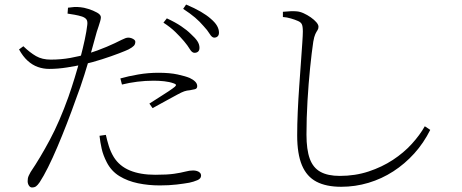

<svg xmlns="http://www.w3.org/2000/svg" viewBox="-20 -789 2040 847"><path d="M838 -556Q827 -556 817.5 -572Q808 -588 792 -607Q776 -626 754 -647.5Q732 -669 701 -689L716 -708Q753 -691 779 -673.5Q805 -656 822 -639Q842 -621 851 -607Q860 -593 860 -578Q860 -567 854 -561.5Q848 -556 838 -556ZM121 38Q113 38 107.5 29.5Q102 21 102 10Q102 3 103 -2.5Q104 -8 107 -14.5Q110 -21 115 -30Q157 -92 200 -172.5Q243 -253 282 -362Q296 -402 309.5 -446Q323 -490 334.5 -533.5Q346 -577 354 -614.5Q362 -652 365 -679Q367 -695 361.5 -703Q356 -711 342 -716Q326 -721 309 -724Q292 -727 278 -729L280 -755Q294 -757 306.5 -758Q319 -759 336 -757Q349 -756 370 -749.5Q391 -743 408 -733.5Q425 -724 425 -713Q425 -706 422 -695.5Q419 -685 415 -673Q411 -661 407 -649Q398 -616 384 -566Q370 -516 352.5 -460Q335 -404 315 -352Q296 -298 275 -244Q254 -190 233 -140.5Q212 -91 192 -51Q172 -11 155 15Q146 28 139 33Q132 38 121 38ZM685 29Q635 29 589 19.5Q543 10 507 -12Q471 -34 451 -73Q435 -104 428.5 -133Q422 -162 419 -190L447 -194Q452 -171 460 -145Q468 -119 482 -96Q507 -56 553 -37Q599 -18 665 -18Q718 -18 748.5 -22.5Q779 -27 797.5 -32Q816 -37 832 -37Q841 -37 849 -34.5Q857 -32 862 -27Q867 -22 867 -14Q867 -1 850.5 6Q834 13 815 17Q793 21 759.5 25Q726 29 685 29ZM197 -485Q171 -485 147 -493.5Q123 -502 102 -521Q81 -540 64 -571L83 -585Q112 -557 139 -541.5Q166 -526 204 -526Q249 -526 290.5 -533.5Q332 -541 364 -551Q412 -566 450.5 -582.5Q489 -599 516 -613Q526 -618 533 -620.5Q540 -623 546 -623Q553 -623 560 -620.5Q567 -618 572 -614Q577 -610 577 -605Q577 -594 570.5 -587Q564 -580 547 -571Q537 -566 504.5 -553.5Q472 -541 430 -527.5Q388 -514 348 -505Q317 -498 276 -491.5Q235 -485 197 -485ZM639 -332Q657 -344 680.5 -358.5Q704 -373 724 -386.5Q744 -400 751 -406Q763 -416 747 -421Q728 -428 704.5 -430.5Q681 -433 658 -433Q621 -433 585.5 -428.5Q550 -424 518 -416L511 -443Q546 -453 590 -460.5Q634 -468 679 -468Q729 -468 763.5 -460.5Q798 -453 817 -445Q832 -438 841 -429Q850 -420 850 -409Q850 -398 840 -395.5Q830 -393 818 -391Q804 -390 792.5 -386Q781 -382 761 -371Q742 -361 710.5 -343.5Q679 -326 653 -312ZM925 -623Q915 -623 905 -639.5Q895 -656 878 -674Q861 -694 840.5 -711.5Q820 -729 788 -750L801 -769Q839 -753 865.5 -737.5Q892 -722 909 -707Q929 -690 937.5 -675Q946 -660 946 -645Q946 -634 940 -628.5Q934 -623 925 -623Z M1485 35Q1419 35 1376 12.5Q1333 -10 1312 -60Q1291 -110 1291 -192Q1291 -240 1293.5 -296Q1296 -352 1300 -408Q1304 -464 1307.5 -513.5Q1311 -563 1313.5 -599Q1316 -635 1316 -650Q1316 -674 1311 -683Q1306 -692 1293 -697Q1282 -702 1263.5 -707.5Q1245 -713 1228 -714V-737Q1248 -739 1262.5 -739.5Q1277 -740 1288 -739Q1303 -738 1319.5 -730.5Q1336 -723 1351 -712.5Q1366 -702 1375.5 -691Q1385 -680 1385 -671Q1385 -662 1380.5 -655.5Q1376 -649 1371 -638.5Q1366 -628 1362 -605Q1355 -558 1348 -489.5Q1341 -421 1336.5 -344Q1332 -267 1332 -195Q1332 -129 1346.5 -89Q1361 -49 1393.5 -31Q1426 -13 1479 -13Q1547 -13 1606 -32.5Q1665 -52 1713 -83.5Q1761 -115 1796.5 -154Q1832 -193 1854 -232L1878 -216Q1849 -158 1807.5 -112Q1766 -66 1715 -33Q1664 0 1605.5 17.5Q1547 35 1485 35Z"/></svg>

Font: Noto Serif SC ExtraLight
Style: Regular
Weight: 200
Designer: Ryoko NISHIZUKA 西塚涼子 (kana & ideographs); Frank Grießhammer (Latin, Greek & Cyrillic); Wenlong ZHANG 张文龙 (bopomofo); San
Foundry: Adobe
Version: Version 2.002-H1;hotconv 1.1.0;makeotfexe 2.6.0